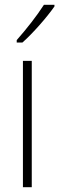

<svg xmlns="http://www.w3.org/2000/svg" viewBox="-20 -784 248 804"><path d="M208 -757V-764H164C133 -716 93 -665 50 -616V-606H74C117 -644 176 -711 208 -757ZM113 0V-529H76V0Z"/></svg>

Font: Noto Sans Devanagari Condensed ExtraLight
Style: Regular
Weight: 200
Width: 3
Designer: Jelle Bosma - Monotype Design Team
Foundry: Monotype Imaging Inc.
Version: Version 2.004